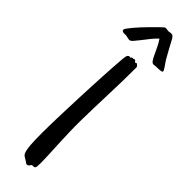

<svg xmlns="http://www.w3.org/2000/svg" viewBox="-311 -904 902 902"><g transform="rotate(45 140.5 -452.5)"><path d="M179.2 -682.1Q179.2 -593.8 175.8 -502.7Q172.4 -411.6 170.9 -321.8Q170.4 -280.8 171.6 -240.5Q172.9 -200.2 174.6 -163.8Q176.3 -127.4 177.7 -97.4Q179.2 -67.4 179.2 -46.9Q179.2 -32.7 178.2 -24.2Q177.2 -15.6 174.8 -14.2Q172.4 -11.7 170.4 -11.2Q168.5 -10.7 166.5 -10.7Q164.6 -10.7 162.4 -11Q160.2 -11.2 157.2 -9.8Q153.8 -8.3 152.8 -6.6Q151.9 -4.9 150.9 -2.9Q149.9 -1 147.9 1Q146 2.9 141.1 4.9Q134.8 6.3 129.2 1.7Q123.5 -2.9 118.2 -5.9Q109.9 -10.7 104.7 -13.9Q99.6 -17.1 95.2 -23.9Q91.8 -29.8 89.4 -41.7Q86.9 -53.7 85.4 -70.1Q84 -86.4 83.5 -106.4Q83 -126.5 83 -147.9Q83 -172.4 83.5 -197Q84 -221.7 84.7 -244.1Q85.4 -266.6 85.9 -284.7Q86.4 -302.7 86.9 -314Q87.9 -349.1 89.6 -387.7Q91.3 -426.3 93 -464.6Q94.7 -502.9 96.7 -538.6Q98.6 -574.2 100.6 -603.8Q102.5 -633.3 104.2 -654.1Q106 -674.8 107.9 -683.1Q110.8 -693.4 118.2 -694.8Q121.6 -696.3 123.8 -694.3Q126 -692.4 128.9 -696.8Q129.9 -699.2 131.8 -699.7Q133.8 -700.2 135.7 -700.2Q137.7 -700.2 139.6 -700.2Q141.6 -700.2 143.1 -701.2Q146 -704.1 149.2 -702.4Q152.3 -700.7 153.8 -699.2Q155.3 -695.8 157.7 -694.1Q160.2 -692.4 163.1 -694.8Q164.6 -696.3 167.2 -696.3Q169.9 -696.3 170.9 -693.8Q172.4 -691.4 175.8 -689Q179.2 -686.5 179.2 -682.1ZM129.4 -898.9Q133.3 -901.9 137.5 -906Q141.6 -910.2 145.5 -910.2Q146.5 -910.2 149.7 -909.9Q152.8 -909.7 156.5 -909.2Q160.2 -908.7 163.3 -908.4Q166.5 -908.2 167.5 -908.2Q168.9 -908.2 172.9 -909.2Q176.8 -910.2 178.2 -910.2Q179.2 -910.2 184.6 -909.9Q189.9 -909.7 191.4 -908.2Q194.3 -905.3 196.3 -903.6Q198.2 -901.9 200.2 -898.9Q202.1 -896 204.8 -891.1Q207.5 -886.2 212.2 -877.4Q216.8 -868.7 224.1 -855Q231.4 -841.3 243.2 -820.8Q251 -806.2 258.1 -795.9Q265.1 -785.6 270.3 -778.3Q275.4 -771 278.3 -765.6Q281.2 -760.3 281.2 -755.9Q281.2 -754.4 278.1 -753.2Q274.9 -752 270.5 -751.2Q266.1 -750.5 261.5 -750.2Q256.8 -750 254.4 -750Q246.1 -750 239.7 -749.5Q233.4 -749 226.6 -748Q217.8 -748 211.2 -757.8Q204.6 -767.6 197.3 -783Q189.9 -798.3 181.2 -817.1Q172.4 -835.9 160.2 -854Q145.5 -840.8 131.1 -822.8Q116.7 -804.7 104.2 -788.3Q91.8 -772 81.5 -760.5Q71.3 -749 64.5 -749Q63 -749 59.8 -749.5Q56.6 -750 53.5 -750.7Q50.3 -751.5 47.4 -752Q44.4 -752.4 43.5 -752.9Q40.5 -753.9 34.9 -753.7Q29.3 -753.4 23.7 -753.7Q18.1 -753.9 14.2 -756.1Q10.3 -758.3 10.3 -764.2Q10.3 -768.1 17.1 -777.6Q23.9 -787.1 34.7 -800Q45.4 -813 58.8 -827.4Q72.3 -841.8 85.7 -855.5Q99.1 -869.1 110.6 -880.6Q122.1 -892.1 129.4 -898.9Z"/></g></svg>

Font: Oregano
Style: Regular
Weight: 400
Version: Version 1.000